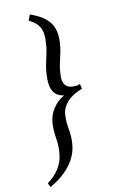

<svg xmlns="http://www.w3.org/2000/svg" viewBox="-179 -835 632 1043"><g transform="rotate(-15 136.5 -313.5)"><path d="M272 -317.9Q216.3 -302.7 184.8 -273.2Q153.3 -243.7 147.9 -206.1Q145 -186 144.5 -172.1Q144 -158.2 144.5 -147Q145 -135.7 146 -126Q147 -116.2 147.5 -104.7Q147.9 -93.3 147.5 -79.1Q147 -64.9 144 -44.9Q139.2 -11.7 124.8 17.1Q110.4 45.9 87.6 70.8Q64.9 95.7 34.9 116.5Q4.9 137.2 -30.8 153.8L-40 129.9Q-20.5 118.2 -2.9 103.3Q14.6 88.4 28.3 70.1Q42 51.8 51.3 30Q60.5 8.3 64 -17.1Q66.9 -36.1 67.6 -50Q68.4 -64 68.1 -75.4Q67.9 -86.9 66.9 -97.2Q65.9 -107.4 65.7 -118.9Q65.4 -130.4 65.9 -144.5Q66.4 -158.7 68.8 -178.2Q71.8 -198.2 80.1 -217.8Q88.4 -237.3 101.3 -254.4Q114.3 -271.5 131.3 -285.4Q148.4 -299.3 168.9 -308.1Q147 -313 132.8 -324Q118.7 -335 111.6 -351.6Q104.5 -368.2 103.3 -390.4Q102.1 -412.6 106 -439.9Q110.4 -468.8 116 -489.3Q121.6 -509.8 127.4 -527.8Q133.3 -545.9 138.4 -564Q143.6 -582 147 -606Q151.4 -633.3 150.9 -654.3Q150.4 -675.3 143.8 -692.1Q137.2 -709 123.5 -722.9Q109.9 -736.8 87.9 -751L103 -780.8Q139.2 -764.6 163.8 -746.3Q188.5 -728 202.9 -705.6Q217.3 -683.1 221.7 -655.5Q226.1 -627.9 221.2 -592.8Q216.8 -564 211.4 -544.9Q206.1 -525.9 200.2 -508.5Q194.3 -491.2 188.7 -471.4Q183.1 -451.7 179.2 -421.9Q172.9 -382.3 188.5 -362.1Q204.1 -341.8 237.8 -341.8H246.6Q249.5 -341.8 252 -342Q254.4 -342.3 257.6 -343Q260.7 -343.8 268.1 -345.2Z"/></g></svg>

Font: Gentium Plus Afr
Style: Italic
Weight: 400
Italic angle: -8°
Designer: J. Victor Gaultney, Annie Olsen, Iska Routamaa, Becca Hirsbrunner
Foundry: SIL International
Version: Version 5.000